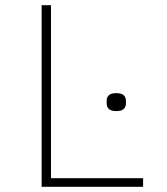

<svg xmlns="http://www.w3.org/2000/svg" viewBox="-20 -718 640 738"><path d="M140 0V-698H176V-33H530V0ZM427 -291Q407 -291 398.5 -299Q390 -307 390 -320V-331Q390 -344 398.5 -352Q407 -360 427 -360Q447 -360 455.5 -352Q464 -344 464 -331V-320Q464 -307 455.5 -299Q447 -291 427 -291Z"/></svg>

Font: IBM Plex Mono ExtLt
Style: Regular
Weight: 200
Monospace: yes
Designer: Mike Abbink, Paul van der Laan, Pieter van Rosmalen
Foundry: Bold Monday
Version: Version 2.3